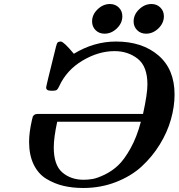

<svg xmlns="http://www.w3.org/2000/svg" viewBox="-20 -915 890 957"><path d="M125 -208Q125 -254.9 139.2 -316.9Q142.1 -330.1 143.6 -334Q145 -337.9 151.1 -342.5Q157.2 -347.2 168.9 -347.2H692.9Q714.8 -446.3 714.8 -494.1Q714.8 -584 666.5 -622.1Q618.2 -660.2 550.8 -660.2Q470.7 -660.2 391.4 -613Q312 -565.9 274.9 -484.9Q269 -471.7 263.4 -467.3Q257.8 -462.9 246.1 -462.9H233.9Q210 -462.9 210 -479Q210 -485.8 258.8 -681.2Q262.7 -698.2 267.3 -703.1Q272 -708 283.2 -708Q298.3 -707 348.1 -647Q448.2 -708 558.1 -708Q689 -708 769.5 -638.9Q850.1 -569.8 850.1 -443.8Q850.1 -383.8 832 -319.8Q814 -255.9 776.4 -194.8Q738.8 -133.8 686.3 -85.4Q633.8 -37.1 557.9 -7.6Q481.9 22 395 22Q341.8 22 296.9 11.5Q252 1 211.4 -23.4Q170.9 -47.9 147.9 -95Q125 -142.1 125 -208ZM248 -180.2Q248 -92.3 290.5 -55.7Q333 -19 397 -19Q418.9 -19 441.9 -22.9Q464.8 -26.9 501.5 -44.4Q538.1 -62 568.6 -90.6Q599.1 -119.1 630.6 -175.5Q662.1 -231.9 682.1 -308.1H265.1Q248 -229 248 -180.2ZM439 -808.1Q439 -842.3 466.6 -868.7Q494.1 -895 527.8 -895Q554.7 -895 572.3 -877.4Q589.8 -859.9 589.8 -834Q589.8 -799.8 562.5 -773.4Q535.2 -747.1 501 -747.1Q474.1 -747.1 456.5 -764.6Q439 -782.2 439 -808.1ZM646 -808.1Q646 -842.3 673.6 -868.7Q701.2 -895 734.9 -895Q761.7 -895 779.3 -877.4Q796.9 -859.9 796.9 -834Q796.9 -799.8 769.5 -773.4Q742.2 -747.1 708 -747.1Q681.2 -747.1 663.6 -764.6Q646 -782.2 646 -808.1Z"/></svg>

Font: CMU Serif
Style: BoldItalic
Weight: 700
Italic angle: -14.04°
Version: Version 0.7.0